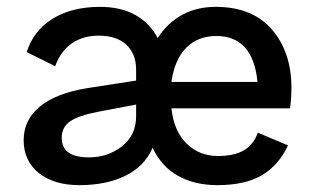

<svg xmlns="http://www.w3.org/2000/svg" viewBox="-20 -530 923 560"><path d="M826 -214H480Q487 -148 524 -111.5Q561 -75 616 -75Q664 -75 692 -92Q720 -109 732 -143L820 -106Q793 -48 744 -19Q695 10 614 10Q548 10 499.5 -17Q451 -44 425 -99Q402 -45 346 -17.5Q290 10 212 10Q137 10 93 -25.5Q49 -61 49 -121Q49 -180 96 -219Q143 -258 235 -273L377 -295V-327Q377 -373 348.5 -399.5Q320 -426 268 -426Q222 -426 189.5 -403.5Q157 -381 141 -337L58 -378Q77 -440 133 -475Q189 -510 272 -510Q331 -510 373.5 -487Q416 -464 440 -419Q468 -463 511 -486.5Q554 -510 609 -510Q716 -510 773 -444Q830 -378 830 -274Q830 -244 826 -214ZM480 -291H731Q718 -425 611 -425Q557 -425 523 -390.5Q489 -356 480 -291ZM377 -191V-225L266 -204Q209 -193 184.5 -176Q160 -159 160 -128Q160 -71 239 -71Q295 -71 336 -103.5Q377 -136 377 -191Z"/></svg>

Font: Work Sans Medium
Style: Regular
Weight: 500
Designer: Wei Huang
Foundry: Wei Huang
Version: Version 1.500